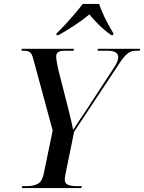

<svg xmlns="http://www.w3.org/2000/svg" viewBox="-20 -964 738 984"><path d="M92 0 94 -10H119Q149 -10 172 -21Q195 -32 204 -73L250 -295L153 -653Q146 -683 136.5 -693.5Q127 -704 102 -704H90L92 -714H359L357 -704H309Q268 -704 268 -676Q268 -654 279 -606L323 -434Q331 -402 339.5 -367.5Q348 -333 355 -298Q370 -322 386.5 -347Q403 -372 423 -401L560 -611Q574 -631 580 -645.5Q586 -660 586 -671Q586 -704 530 -704H480L482 -714H698L696 -704H675Q652 -704 632.5 -688.5Q613 -673 587 -632L360 -289L316 -74Q312 -55 312 -44Q312 -23 329.5 -16.5Q347 -10 376 -10H399L397 0ZM270 -793Q291 -813 315.5 -839.5Q340 -866 363.5 -893.5Q387 -921 404 -944H488Q495 -922 507.5 -894Q520 -866 535 -838.5Q550 -811 561 -793L560 -784H550Q515 -809 487 -836.5Q459 -864 438 -890Q407 -864 364 -835.5Q321 -807 280 -784H269Z"/></svg>

Font: Noto Serif Display SemiCondensed Medium
Style: Italic
Weight: 500
Width: 4
Italic angle: -12°
Designer: Monotype Design Team
Foundry: Monotype Imaging Inc.
Version: Version 2.009